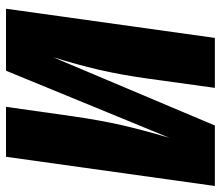

<svg xmlns="http://www.w3.org/2000/svg" viewBox="-68 -666 734 638"><g transform="rotate(90 299.0 -347.0)"><path d="M501 0H335L367 -226Q380 -315 395.5 -383Q411 -451 438 -543L215 0H9L106 -694H272L241 -470Q228 -378 211.5 -307.5Q195 -237 170 -156L397 -694H598Z"/></g></svg>

Font: Fira Sans Condensed ExtraBold
Style: Italic
Weight: 800
Width: 3
Italic angle: -8°
Designer: bBox Type GmbH & Carrois Corporate GbR & Edenspiekermann AG
Foundry: bBox Type GmbH & Carrois Corporate GbR & Edenspiekermann AG
Version: Version 4.301